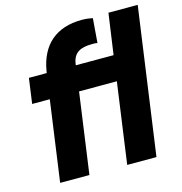

<svg xmlns="http://www.w3.org/2000/svg" viewBox="-111 -857 907 957"><g transform="rotate(-15 342.5 -378.5)"><path d="M233 0 291 -416H486L428 0H579L685 -757H534L504 -546H309L310 -553C318 -608 353 -627 413 -627C420 -627 429 -628 442 -625L452 -751C439 -754 417 -757 396 -757C263 -757 183 -686 161 -558L159 -546H67L49 -416H140L82 0Z"/></g></svg>

Font: Plus Jakarta Sans ExtraBold
Style: Italic
Weight: 800
Italic angle: -8°
Designer: Gumpita Rahayu
Foundry: Tokotype
Version: Version 2.071;gftools[0.9.30]